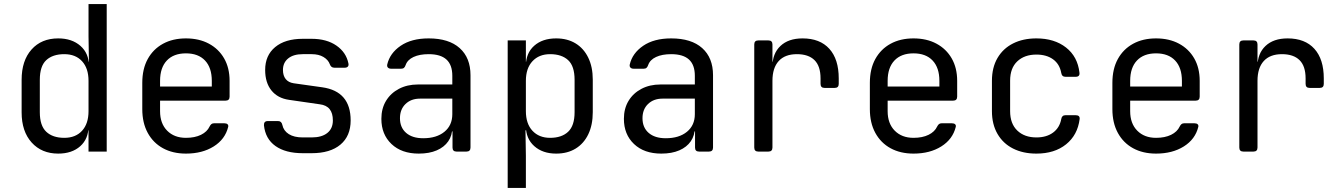

<svg xmlns="http://www.w3.org/2000/svg" viewBox="-20 -750 6640 950"><path d="M268 10Q186 10 136.5 -45Q87 -100 87 -194V-355Q87 -450 136 -505Q185 -560 268 -560Q336 -560 378 -523Q420 -486 420 -424L400 -445H420L418 -570V-730H508V0H418V-105H400L418 -126Q418 -63 377 -26.5Q336 10 268 10ZM298 -68Q354 -68 386 -103Q418 -138 418 -200V-350Q418 -412 386 -447Q354 -482 298 -482Q241 -482 209 -452.5Q177 -423 177 -355V-195Q177 -128 209 -98Q241 -68 298 -68Z M900 10Q835 10 786.5 -16.5Q738 -43 711 -92.5Q684 -142 684 -210V-340Q684 -409 711 -458Q738 -507 786.5 -533.5Q835 -560 900 -560Q965 -560 1013.5 -534Q1062 -508 1089 -461Q1116 -414 1116 -350V-272Q1116 -252 1096 -252H772V-200Q772 -139 807 -103.5Q842 -68 900 -68Q944 -68 974.5 -83Q1005 -98 1017 -124Q1021 -132 1026 -136Q1031 -140 1039 -140H1090Q1101 -140 1106 -135Q1111 -130 1109 -122Q1094 -61 1037.5 -25.5Q981 10 900 10ZM1028 -313V-350Q1028 -415 994.5 -450.5Q961 -486 900 -486Q839 -486 805.5 -450.5Q772 -415 772 -350V-322H1035Z M1478 8Q1393 8 1343 -27.5Q1293 -63 1286 -130Q1285 -151 1305 -151H1356Q1373 -151 1377 -132Q1383 -103 1409 -86.5Q1435 -70 1478 -70H1522Q1572 -70 1599.5 -92Q1627 -114 1627 -154Q1627 -190 1611 -210Q1595 -230 1562 -234L1410 -256Q1354 -264 1323 -302.5Q1292 -341 1292 -404Q1292 -476 1341.5 -517Q1391 -558 1478 -558H1522Q1596 -558 1644.5 -524.5Q1693 -491 1704 -436Q1706 -426 1701 -420.5Q1696 -415 1686 -415H1634Q1618 -415 1612 -432Q1604 -454 1580.5 -468Q1557 -482 1522 -482H1478Q1432 -482 1406 -461Q1380 -440 1380 -404Q1380 -376 1393.5 -359Q1407 -342 1433 -338L1575 -318Q1645 -308 1680 -267Q1715 -226 1715 -154Q1715 -77 1664.5 -34.5Q1614 8 1522 8Z M2052 10Q1967 10 1917 -37.5Q1867 -85 1867 -162Q1867 -213 1890 -251Q1913 -289 1954 -310.5Q1995 -332 2048 -332H2218V-375Q2218 -429 2189 -455.5Q2160 -482 2101 -482Q2056 -482 2026 -468Q1996 -454 1987 -428Q1984 -419 1979 -414.5Q1974 -410 1965 -410H1915Q1905 -410 1899.5 -415.5Q1894 -421 1896 -431Q1909 -487 1962.5 -523.5Q2016 -560 2101 -560Q2201 -560 2254.5 -512Q2308 -464 2308 -378V-20Q2308 0 2288 0H2239Q2219 0 2219 -20V-100H2204L2218 -120Q2218 -80 2198 -51Q2178 -22 2141 -6Q2104 10 2052 10ZM2074 -66Q2140 -66 2179 -98Q2218 -130 2218 -185V-262H2058Q2014 -262 1986.5 -235.5Q1959 -209 1959 -165Q1959 -119 1989.5 -92.5Q2020 -66 2074 -66Z M2492 180V-550H2582V-445H2600L2582 -424Q2582 -487 2623 -523.5Q2664 -560 2732 -560Q2787 -560 2827.5 -535.5Q2868 -511 2890.5 -465Q2913 -419 2913 -356V-195Q2913 -132 2891 -86Q2869 -40 2828.5 -15Q2788 10 2732 10Q2665 10 2623.5 -27Q2582 -64 2582 -126L2600 -105H2580L2582 20V180ZM2702 -68Q2759 -68 2791 -98Q2823 -128 2823 -195V-355Q2823 -423 2791 -452.5Q2759 -482 2702 -482Q2647 -482 2614.5 -447Q2582 -412 2582 -350V-200Q2582 -138 2614.5 -103Q2647 -68 2702 -68Z M3252 10Q3167 10 3117 -37.5Q3067 -85 3067 -162Q3067 -213 3090 -251Q3113 -289 3154 -310.5Q3195 -332 3248 -332H3418V-375Q3418 -429 3389 -455.5Q3360 -482 3301 -482Q3256 -482 3226 -468Q3196 -454 3187 -428Q3184 -419 3179 -414.5Q3174 -410 3165 -410H3115Q3105 -410 3099.5 -415.5Q3094 -421 3096 -431Q3109 -487 3162.5 -523.5Q3216 -560 3301 -560Q3401 -560 3454.5 -512Q3508 -464 3508 -378V-20Q3508 0 3488 0H3439Q3419 0 3419 -20V-100H3404L3418 -120Q3418 -80 3398 -51Q3378 -22 3341 -6Q3304 10 3252 10ZM3274 -66Q3340 -66 3379 -98Q3418 -130 3418 -185V-262H3258Q3214 -262 3186.5 -235.5Q3159 -209 3159 -165Q3159 -119 3189.5 -92.5Q3220 -66 3274 -66Z M3732 0Q3712 0 3712 -20V-530Q3712 -550 3732 -550H3782Q3802 -550 3802 -530V-445H3821L3802 -421Q3802 -485 3841.5 -522.5Q3881 -560 3951 -560Q4037 -560 4083.5 -508.5Q4130 -457 4130 -362V-335Q4130 -315 4110 -315H4060Q4040 -315 4040 -335V-362Q4040 -423 4010 -452.5Q3980 -482 3923 -482Q3864 -482 3833 -448Q3802 -414 3802 -350V-20Q3802 0 3782 0Z M4500 10Q4435 10 4386.5 -16.5Q4338 -43 4311 -92.5Q4284 -142 4284 -210V-340Q4284 -409 4311 -458Q4338 -507 4386.5 -533.5Q4435 -560 4500 -560Q4565 -560 4613.5 -534Q4662 -508 4689 -461Q4716 -414 4716 -350V-272Q4716 -252 4696 -252H4372V-200Q4372 -139 4407 -103.5Q4442 -68 4500 -68Q4544 -68 4574.5 -83Q4605 -98 4617 -124Q4621 -132 4626 -136Q4631 -140 4639 -140H4690Q4701 -140 4706 -135Q4711 -130 4709 -122Q4694 -61 4637.5 -25.5Q4581 10 4500 10ZM4628 -313V-350Q4628 -415 4594.5 -450.5Q4561 -486 4500 -486Q4439 -486 4405.5 -450.5Q4372 -415 4372 -350V-322H4635Z M5108 10Q5042 10 4992.5 -15Q4943 -40 4915.5 -87.5Q4888 -135 4888 -200V-350Q4888 -416 4915.5 -463Q4943 -510 4992.5 -535Q5042 -560 5108 -560Q5197 -560 5254.5 -515Q5312 -470 5321 -391Q5324 -370 5302 -370H5252Q5234 -370 5231 -389Q5223 -433 5190.5 -456.5Q5158 -480 5108 -480Q5049 -480 5013.5 -446.5Q4978 -413 4978 -351V-200Q4978 -138 5013.5 -104Q5049 -70 5108 -70Q5158 -70 5190.5 -94Q5223 -118 5231 -161Q5234 -180 5252 -180H5302Q5324 -180 5322 -161Q5312 -82 5255 -36Q5198 10 5108 10Z M5700 10Q5635 10 5586.5 -16.5Q5538 -43 5511 -92.5Q5484 -142 5484 -210V-340Q5484 -409 5511 -458Q5538 -507 5586.5 -533.5Q5635 -560 5700 -560Q5765 -560 5813.5 -534Q5862 -508 5889 -461Q5916 -414 5916 -350V-272Q5916 -252 5896 -252H5572V-200Q5572 -139 5607 -103.5Q5642 -68 5700 -68Q5744 -68 5774.5 -83Q5805 -98 5817 -124Q5821 -132 5826 -136Q5831 -140 5839 -140H5890Q5901 -140 5906 -135Q5911 -130 5909 -122Q5894 -61 5837.5 -25.5Q5781 10 5700 10ZM5828 -313V-350Q5828 -415 5794.5 -450.5Q5761 -486 5700 -486Q5639 -486 5605.5 -450.5Q5572 -415 5572 -350V-322H5835Z M6132 0Q6112 0 6112 -20V-530Q6112 -550 6132 -550H6182Q6202 -550 6202 -530V-445H6221L6202 -421Q6202 -485 6241.5 -522.5Q6281 -560 6351 -560Q6437 -560 6483.5 -508.5Q6530 -457 6530 -362V-335Q6530 -315 6510 -315H6460Q6440 -315 6440 -335V-362Q6440 -423 6410 -452.5Q6380 -482 6323 -482Q6264 -482 6233 -448Q6202 -414 6202 -350V-20Q6202 0 6182 0Z"/></svg>

Font: Pitagon Sans Mono
Style: Regular
Weight: 400
Monospace: yes
Designer: Travis Tran
Foundry: Pitagon
Version: Version 1.001;gftools[0.9.26]